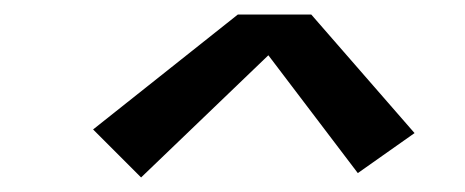

<svg xmlns="http://www.w3.org/2000/svg" viewBox="-20 -708 640 264"><path d="M174 -464 108 -530 307 -688H408L550 -525L472 -470L349 -632Z"/></svg>

Font: Iosevka SS04 Medium Extended
Style: Italic
Weight: 500
Width: 7
Italic angle: -9°
Monospace: yes
Designer: Belleve Invis
Foundry: Belleve Invis
Version: Version 19.0.0; ttfautohint (v1.8.4)